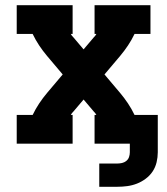

<svg xmlns="http://www.w3.org/2000/svg" viewBox="-20 -550 640 735"><path d="M360 165V76H429Q438 76 447 74Q456 72 463.5 66Q471 60 474 51Q477 42 477 33V0H342V-110H349Q347 -114 344.5 -117Q342 -120 339 -123L300 -169L261 -123Q258 -120 255.5 -117Q253 -114 251 -110H258V0H44V-110H105Q116 -133 130 -154Q144 -175 160 -194L220 -265L160 -336Q144 -355 130 -376Q116 -397 105 -420H44V-530H258V-420H251Q253 -416 255.5 -413Q258 -410 261 -407L300 -361L339 -407Q342 -410 344.5 -413Q347 -416 349 -420H342V-530H556V-420H495Q484 -397 470 -376Q456 -355 440 -336L380 -265L440 -194Q456 -175 470 -154Q484 -133 495 -110H584V33Q584 52 579.5 71Q575 90 564.5 106Q554 122 538 134Q522 146 504 153Q486 160 467 162.5Q448 165 429 165Z"/></svg>

Font: Iosevka Curly Slab XBdEx
Style: Regular
Weight: 800
Width: 7
Monospace: yes
Designer: Belleve Invis
Foundry: Belleve Invis
Version: Version 11.0.0; ttfautohint (v1.8.3)